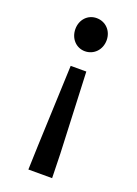

<svg xmlns="http://www.w3.org/2000/svg" viewBox="-146 -625 636 889"><g transform="rotate(20 171.5 -180.5)"><path d="M113 203H230L227 84L210 -315H133L117 84ZM171 -401C215 -401 249 -436 249 -483C249 -530 215 -564 171 -564C128 -564 95 -530 95 -483C95 -436 128 -401 171 -401Z"/></g></svg>

Font: Noto Sans CJK HK Medium
Style: Regular
Weight: 500
Designer: Ryoko NISHIZUKA 西塚涼子 (kana, bopomofo & ideographs); Paul D. Hunt (Latin, Greek & Cyrillic); Sandoll Communications 산돌커뮤니
Foundry: Adobe
Version: Version 2.004;hotconv 1.0.118;makeotfexe 2.5.65603